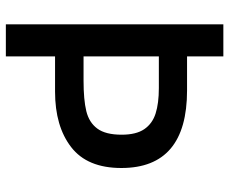

<svg xmlns="http://www.w3.org/2000/svg" viewBox="-82 -682 765 640"><g transform="rotate(90 300.0 -362.5)"><path d="M61.5 -725H168.5V-604H282Q540.5 -604 540.5 -385Q540.5 -271.5 471 -217.8Q401.5 -164 286 -164H168.5V0H61.5ZM429.5 -386Q429.5 -434.5 411 -461.5Q392.5 -488.5 358.8 -499.2Q325 -510 274 -510H168.5V-259H249Q313 -259 351 -268.2Q389 -277.5 409.2 -305Q429.5 -332.5 429.5 -386Z"/></g></svg>

Font: JuliaMono SemiBold
Style: Regular
Weight: 600
Monospace: yes
Designer: cormullion
Foundry: corm
Version: Version 0.055; ttfautohint (v1.8.4)